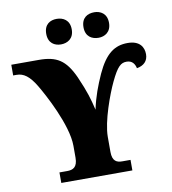

<svg xmlns="http://www.w3.org/2000/svg" viewBox="-98 -1012 984 1096"><g transform="rotate(-10 394.5 -463.5)"><path d="M304 -779C341 -779 379 -799 379 -853C379 -908 341 -927 304 -927C267 -927 231 -908 231 -853C231 -799 267 -779 304 -779ZM522 -779C557 -779 595 -799 595 -853C595 -908 557 -927 522 -927C483 -927 447 -908 447 -853C447 -799 483 -779 522 -779ZM580 0V-61H532C501 -61 475 -71 475 -126V-213C475 -303 531 -453 562 -518C601 -600 622 -617 655 -617C688 -617 702 -594 707 -570C747 -577 772 -600 772 -640C772 -680 750 -721 679 -721C604 -721 550 -684 500 -575C471 -510 449 -453 433 -378C417 -444 407 -482 365 -578C317 -683 266 -714 164 -714H4V-652H24C64 -652 97 -629 134 -567C166 -514 273 -318 273 -197V-128C273 -72 246 -61 213 -61H168V0Z"/></g></svg>

Font: UArctic Serif Black
Style: Regular
Weight: 900
Designer: Customization by Puisto advertising & original work Monotype Design Team
Foundry: Monotype Imaging Inc.
Version: Version 2.004